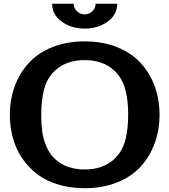

<svg xmlns="http://www.w3.org/2000/svg" viewBox="-20 -970 895 1016"><path d="M600.1 -950.2Q600.1 -891.6 549.1 -855.2Q498 -818.8 428.2 -818.8Q358.4 -818.8 307.1 -855.2Q255.9 -891.6 255.9 -950.2H370.1Q370.1 -927.2 387.2 -910.6Q404.3 -894 428.2 -894Q452.1 -894 469 -910.6Q485.8 -927.2 485.8 -950.2ZM583 -598.1Q523.9 -651.9 428.2 -651.9Q332 -651.9 272.9 -598.1Q229.5 -558.6 213.9 -499.3Q198.2 -439.9 198.2 -362.8Q198.2 -313 203.1 -274.9Q208 -236.8 225.3 -195.6Q242.7 -154.3 272.9 -127Q332 -73.2 428.2 -73.2Q523.9 -73.2 583 -127Q606 -147.9 621.6 -175.3Q637.2 -202.6 644.8 -234.9Q652.3 -267.1 655.3 -296.9Q658.2 -326.7 658.2 -362.8Q658.2 -398.9 655.3 -428.5Q652.3 -458 644.8 -490Q637.2 -522 621.6 -549.6Q606 -577.1 583 -598.1ZM428.2 -751Q524.4 -751 600.8 -720Q677.2 -689 725.6 -635.3Q773.9 -581.5 799.1 -512.2Q824.2 -442.9 824.2 -362.8Q824.2 -282.2 798.8 -212.4Q773.4 -142.6 725.1 -89.1Q676.8 -35.6 600.3 -4.9Q523.9 25.9 428.2 25.9Q351.1 25.9 286.1 5.9Q221.2 -14.2 174.8 -50Q128.4 -85.9 95.9 -134.8Q63.5 -183.6 47.9 -241.2Q32.2 -298.8 32.2 -362.8Q32.2 -443.4 57.9 -513.2Q83.5 -583 131.8 -636.2Q180.2 -689.5 256.3 -720.2Q332.5 -751 428.2 -751Z"/></svg>

Font: Aurulent Sans
Style: Bold
Weight: 700
Version: Version 2007.05.04